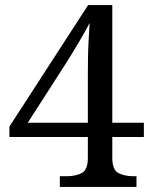

<svg xmlns="http://www.w3.org/2000/svg" viewBox="-20 -734 599 754"><path d="M215 0V-42H243Q277 -42 301 -54.5Q325 -67 325 -114V-196H17V-237L326 -714H421V-252H545V-196H421V-114Q421 -67 445 -54.5Q469 -42 503 -42H516V0ZM89 -252H325V-437Q325 -466 325.5 -502.5Q326 -539 328 -576Q330 -613 332 -644Q327 -634 316 -614Q305 -594 291 -570.5Q277 -547 264 -525.5Q251 -504 242 -490Z"/></svg>

Font: Noto Serif Makasar
Style: Regular
Weight: 400
Designer: Sérgio Martins
Version: Version 1.001; ttfautohint (v1.8.4.7-5d5b)